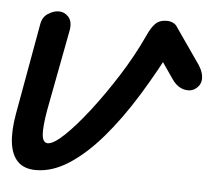

<svg xmlns="http://www.w3.org/2000/svg" viewBox="-39 -458 566 505"><g transform="rotate(5 244.0 -205.5)"><path d="M73 5Q42 5 25 -12Q8 -29 4 -61Q0 -93 8 -138L51 -378Q54 -397 68.5 -406.5Q83 -416 97 -416Q112 -416 122.5 -404.5Q133 -393 130 -371L89 -155Q81 -109 83 -88.5Q85 -68 98 -68Q113 -68 141 -94.5Q169 -121 203.5 -165.5Q238 -210 272 -263.5Q306 -317 331 -371Q341 -394 352 -405Q363 -416 382 -416Q392 -416 399.5 -412Q407 -408 410 -402L409 -360Q371 -284 330 -217.5Q289 -151 246 -101Q203 -51 159.5 -23Q116 5 73 5ZM474 -246Q462 -236 443.5 -240Q425 -244 411 -264L351 -351L410 -402L476 -307Q488 -288 487.5 -272Q487 -256 474 -246Z"/></g></svg>

Font: Edu QLD Beginner Medium
Style: Regular
Weight: 500
Designer: Tina and Corey Anderson
Foundry: Google for Education
Version: Version 1.003